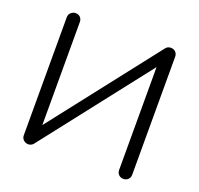

<svg xmlns="http://www.w3.org/2000/svg" viewBox="-134 -928 1113 1075"><g transform="rotate(20 423.0 -390.5)"><path d="M140 0Q124 0 112 -11Q100 -22 100 -39V-742Q100 -759 112 -770Q124 -781 140 -781Q157 -781 167.5 -770Q178 -759 178 -742V-128L677 -767Q688 -781 707 -781Q724 -781 735 -770Q746 -759 746 -742V-39Q746 -22 735 -11Q724 0 707 0Q690 0 679 -11Q668 -22 668 -39V-652L169 -13Q164 -7 156 -3.5Q148 0 140 0Z"/></g></svg>

Font: Comfortaa
Style: Regular
Weight: 400
Designer: Johan Aakerlund
Foundry: Johan Aakerlund
Version: Version 3.104; ttfautohint (v1.8.1.43-b0c9)